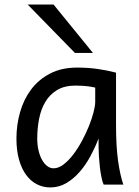

<svg xmlns="http://www.w3.org/2000/svg" viewBox="-20 -801 602 833"><path d="M393.1 -420.9Q387.2 -422.4 379.9 -423.8Q372.6 -425.3 362.5 -426.5Q352.5 -427.7 339.1 -428.7Q325.7 -429.7 307.6 -429.7Q259.8 -429.7 227.8 -410.4Q195.8 -391.1 176.8 -359.1Q157.7 -327.1 149.7 -285.6Q141.6 -244.1 141.6 -200.2Q141.6 -171.9 147.2 -148.2Q152.8 -124.5 162.6 -107.2Q172.4 -89.8 185.1 -80.3Q197.8 -70.8 212.4 -70.8Q233.9 -70.8 255.6 -87.4Q277.3 -104 297.4 -130.1Q317.4 -156.2 335 -188.7Q352.5 -221.2 365.5 -253.2Q378.4 -285.2 385.7 -313.5Q393.1 -341.8 393.1 -358.9ZM429.7 0Q424.3 -11.7 420.2 -32.2Q416 -52.7 413.3 -75.9Q410.6 -99.1 409.2 -122.1Q407.7 -145 407.7 -161.1V-200.2Q393.1 -162.1 372.8 -124.3Q352.5 -86.4 326.4 -56.2Q300.3 -25.9 268.1 -6.8Q235.8 12.2 197.8 12.2Q167 12.2 140.1 -1.5Q113.3 -15.1 93.5 -42Q73.7 -68.8 62.5 -108.6Q51.3 -148.4 51.3 -200.2Q51.3 -258.3 66.9 -313.7Q82.5 -369.1 114.7 -412.4Q147 -455.6 196.8 -481.7Q246.6 -507.8 314.9 -507.8Q362.3 -507.8 404.3 -501.7Q446.3 -495.6 483.4 -485.8V-258.8Q483.4 -166.5 492.2 -103.8Q501 -41 515.1 0ZM212.4 -781.2 383.3 -571.3H305.2L100.1 -781.2Z"/></svg>

Font: Andika APac
Style: Regular
Weight: 400
Designer: Victor Gaultney, Annie Olsen, Julie Remington, Don Collingsworth, Eric Hays, Becca Hirsbrunner
Foundry: SIL International
Version: Version 5.000